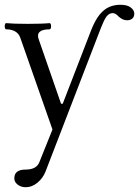

<svg xmlns="http://www.w3.org/2000/svg" viewBox="-45 -515 583 805"><path d="M63 270Q43 270 29 259Q15 248 15 233Q15 214 27 205Q39 196 62 196Q108 196 120 165L185 3L182 48L40 -357Q34 -374 19 -383Q4 -392 -19 -392Q-23 -392 -24.5 -398.5Q-26 -405 -24.5 -411.5Q-23 -418 -19 -418Q10 -415 71 -415Q134 -415 162 -418Q167 -418 168.5 -411.5Q170 -405 168.5 -398.5Q167 -392 162 -392Q133 -392 121.5 -381.5Q110 -371 117 -351L211 -80H218L337 -388Q354 -431 373 -454Q392 -477 413.5 -486Q435 -495 459 -495Q489 -495 503.5 -483.5Q518 -472 518 -458Q518 -444 509.5 -437Q501 -430 488 -430Q478 -430 469.5 -434Q461 -438 453 -445Q446 -453 439.5 -456.5Q433 -460 428 -460Q417 -460 408 -452.5Q399 -445 389.5 -424.5Q380 -404 365 -364L146 204Q135 232 112 251Q89 270 63 270Z"/></svg>

Font: Junicode VF
Style: Regular
Weight: 400
Designer: Peter S. Baker
Version: Version 2.213